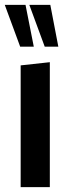

<svg xmlns="http://www.w3.org/2000/svg" viewBox="-21 -770 281 790"><path d="M163 -578 100 -749V-750H186L219 -578ZM64 0V-501L183 -514H184V0ZM62 -578 -1 -749V-750H84L118 -578Z"/></svg>

Font: Foldit Medium
Style: Regular
Weight: 500
Version: Version 1.003